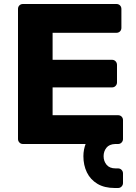

<svg xmlns="http://www.w3.org/2000/svg" viewBox="-20 -720 679 960"><path d="M554 220Q502 220 467 199Q432 178 414.5 142Q397 106 397 61Q397 44 400 28.5Q403 13 408 0H95Q84 0 77 -7.5Q70 -15 70 -25V-675Q70 -686 77 -693Q84 -700 95 -700H562Q573 -700 580 -693Q587 -686 587 -675V-581Q587 -570 580 -563Q573 -556 562 -556H243V-421H540Q551 -421 558 -413.5Q565 -406 565 -395V-308Q565 -298 558 -290.5Q551 -283 540 -283H243V-144H570Q581 -144 588 -137Q595 -130 595 -119V-25Q595 -15 588 -7.5Q581 0 570 0H556Q526 1 512 19Q498 37 498 61Q498 86 513 104Q528 122 558 122H570Q581 122 588 129.5Q595 137 595 147V195Q595 205 588 212.5Q581 220 570 220Z"/></svg>

Font: Rubik
Style: Bold
Weight: 700
Designer: Hubert and Fischer
Foundry: Hubert and Fischer
Version: Version 2.300;gftools[0.9.30]